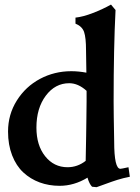

<svg xmlns="http://www.w3.org/2000/svg" viewBox="-20 -797 603 826"><path d="M236.3 2.4Q190.4 2.4 150.6 -12.2Q110.8 -26.9 80.3 -55.2Q49.8 -83.5 32.2 -128.7Q14.6 -173.8 14.6 -231Q14.6 -304.7 52.5 -364.7Q90.3 -424.8 152.3 -457.8Q214.4 -490.7 286.6 -490.7Q317.9 -490.7 351.6 -484.4Q350.6 -541.5 350.1 -580.6Q350.1 -634.8 341.8 -659.2Q333.5 -683.6 304.7 -695.3V-721.2Q337.4 -724.6 380.1 -741.2Q422.9 -757.8 457.5 -777.3L477.1 -753.9Q468.8 -593.8 468.8 -361.3Q468.8 -314.5 471.2 -188.5Q471.2 -70.8 498 -70.8Q502.4 -70.8 532.7 -77.6L538.6 -36.6Q508.8 -30.8 484.9 -23.2Q460.9 -15.6 435.5 -6.1Q410.2 3.4 395.5 8.3L376 6.3Q364.3 -5.4 356.4 -32.7Q298.8 2.4 236.3 2.4ZM352.5 -361.3V-406.2Q316.4 -439 277.8 -439Q217.3 -439 177 -385.3Q136.7 -331.5 136.7 -248Q136.7 -171.9 174.3 -124.8Q211.9 -77.6 270.5 -77.6Q313.5 -77.6 348.6 -105V-106L350.6 -211.4Q350.6 -226.6 351.6 -282Q352.5 -337.4 352.5 -361.3Z"/></svg>

Font: Flanker
Style: Bold
Weight: 700
Designer: Flanker
Foundry: Flanker
Version: Version 2.021